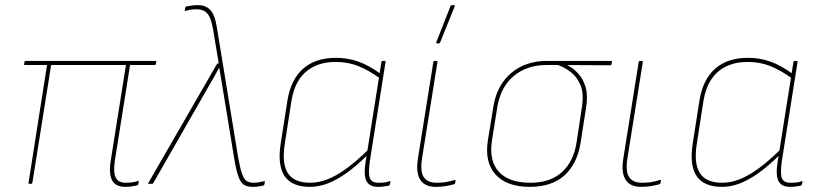

<svg xmlns="http://www.w3.org/2000/svg" viewBox="-20 -715 3175 747"><path d="M466 12Q444 12 429.5 2Q415 -8 410 -31Q405 -54 411 -91L470 -462H179L106 -4Q105 0 102 0H94Q93 0 91.5 -0.5Q90 -1 91 -4L163 -462H77Q76 -462 74.5 -462.5Q73 -463 74 -467L75 -473Q76 -478 80 -478H584Q589 -478 588 -474L586 -465Q585 -462 582 -462H486L427 -91Q420 -45 430 -24.5Q440 -4 469 -4Q482 -4 493.5 -5.5Q505 -7 517 -11Q520 -13 520 -9L518 2Q518 4 515 6Q506 8 494 10Q482 12 466 12Z M964 12Q943 12 930 4.5Q917 -3 908 -27Q899 -51 891 -100L843 -392Q841 -406 838 -421.5Q835 -437 833 -451H832Q824 -435 815.5 -420Q807 -405 798 -390L576 -2Q575 0 572 0H559Q557 0 556.5 -1Q556 -2 557 -3L824 -466Q825 -468 828 -468H831L810 -595Q802 -645 787 -662Q772 -679 746 -679Q734 -679 723.5 -677.5Q713 -676 703 -673Q698 -671 699 -676L701 -685Q702 -689 705 -690Q714 -692 726 -693.5Q738 -695 751 -695Q780 -695 798 -676.5Q816 -658 824 -607L906 -106Q914 -61 921.5 -39.5Q929 -18 939.5 -11Q950 -4 966 -4Q977 -4 985.5 -5.5Q994 -7 1007 -10Q1009 -11 1010 -10Q1011 -9 1010 -5L1009 1Q1008 6 1005 7Q995 9 984.5 10.5Q974 12 964 12Z M1186 12Q1116 12 1087.5 -29.5Q1059 -71 1072 -156L1098 -322Q1111 -405 1159 -447.5Q1207 -490 1287 -490Q1334 -490 1375.5 -475Q1417 -460 1463 -426L1460 -409Q1411 -444 1371.5 -459Q1332 -474 1286 -474Q1238 -474 1202 -456.5Q1166 -439 1144 -405.5Q1122 -372 1114 -323L1088 -156Q1076 -79 1100 -41.5Q1124 -4 1187 -4Q1220 -4 1254.5 -17.5Q1289 -31 1327.5 -59Q1366 -87 1410 -130L1407 -109Q1365 -68 1327 -41Q1289 -14 1254.5 -1Q1220 12 1186 12ZM1451 12Q1417 12 1405.5 -11Q1394 -34 1403 -89L1407 -113L1408 -120L1455 -417L1456 -424L1464 -474Q1465 -477 1466.5 -477.5Q1468 -478 1469 -478H1477Q1481 -478 1480 -474L1419 -89Q1412 -40 1419 -22Q1426 -4 1452 -4Q1466 -4 1475.5 -5Q1485 -6 1496 -10Q1500 -12 1499 -7L1497 2Q1496 7 1490 8Q1483 9 1473.5 10.5Q1464 12 1451 12Z M1674 12Q1648 12 1630.5 0.5Q1613 -11 1606.5 -35.5Q1600 -60 1606 -98L1666 -474Q1667 -478 1671 -478H1678Q1683 -478 1682 -474L1622 -99Q1614 -47 1629 -25.5Q1644 -4 1678 -4Q1695 -4 1711 -6Q1727 -8 1749 -15Q1753 -16 1752 -10L1751 -4Q1750 1 1746 2Q1728 7 1710.5 9.5Q1693 12 1674 12ZM1680 -546Q1678 -546 1677.5 -547.5Q1677 -549 1678 -552L1733 -692Q1734 -694 1735 -694.5Q1736 -695 1738 -695H1746Q1748 -695 1749 -693.5Q1750 -692 1749 -690L1692 -549Q1691 -546 1686 -546Z M2041 12Q1952 12 1908.5 -35.5Q1865 -83 1878 -168L1900 -303Q1914 -385 1969.5 -431.5Q2025 -478 2108 -478H2358Q2362 -478 2361 -474L2359 -465Q2358 -462 2357.5 -461.5Q2357 -461 2355 -461L2188 -462V-461Q2210 -450 2229.5 -429Q2249 -408 2258.5 -375.5Q2268 -343 2260 -295L2239 -160Q2226 -78 2176.5 -33Q2127 12 2041 12ZM2044 -4Q2121 -4 2166.5 -45.5Q2212 -87 2223 -160L2244 -298Q2252 -350 2239 -382.5Q2226 -415 2201.5 -434Q2177 -453 2151 -462H2106Q2030 -462 1979 -419.5Q1928 -377 1915 -299L1894 -168Q1882 -89 1921 -46.5Q1960 -4 2044 -4Z M2473 12Q2447 12 2429.5 0.5Q2412 -11 2405.5 -35.5Q2399 -60 2405 -98L2465 -474Q2466 -478 2470 -478H2477Q2482 -478 2481 -474L2421 -99Q2413 -47 2428 -25.5Q2443 -4 2477 -4Q2494 -4 2510 -6Q2526 -8 2548 -15Q2552 -16 2551 -10L2550 -4Q2549 1 2545 2Q2527 7 2509.5 9.5Q2492 12 2473 12Z M2789 12Q2719 12 2690.5 -29.5Q2662 -71 2675 -156L2701 -322Q2714 -405 2762 -447.5Q2810 -490 2890 -490Q2937 -490 2978.5 -475Q3020 -460 3066 -426L3063 -409Q3014 -444 2974.5 -459Q2935 -474 2889 -474Q2841 -474 2805 -456.5Q2769 -439 2747 -405.5Q2725 -372 2717 -323L2691 -156Q2679 -79 2703 -41.5Q2727 -4 2790 -4Q2823 -4 2857.5 -17.5Q2892 -31 2930.5 -59Q2969 -87 3013 -130L3010 -109Q2968 -68 2930 -41Q2892 -14 2857.5 -1Q2823 12 2789 12ZM3054 12Q3020 12 3008.5 -11Q2997 -34 3006 -89L3010 -113L3011 -120L3058 -417L3059 -424L3067 -474Q3068 -477 3069.5 -477.5Q3071 -478 3072 -478H3080Q3084 -478 3083 -474L3022 -89Q3015 -40 3022 -22Q3029 -4 3055 -4Q3069 -4 3078.5 -5Q3088 -6 3099 -10Q3103 -12 3102 -7L3100 2Q3099 7 3093 8Q3086 9 3076.5 10.5Q3067 12 3054 12Z"/></svg>

Font: Sofia Sans Hairline
Style: Italic
Weight: 1
Italic angle: -9°
Designer: Botio Nikoltchev, Ani Petrova
Foundry: lettersoup
Version: Version 4.102